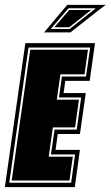

<svg xmlns="http://www.w3.org/2000/svg" viewBox="-46 -768 454 788"><path d="M-26 0 58 -591H344L322 -436H222L215 -386H306L282 -218H191L182 -153H282L261 0ZM-8 -18H246L262 -134H163L178 -236H269L287 -368H196L208 -454H307L324 -573H71ZM2 -27 78 -564H315L301 -463H202L187 -359H278L262 -245H171L154 -125H253L239 -27ZM135 -635 230 -748H388L356 -724L243 -635ZM162 -649H240L347 -734H235ZM177 -656 238 -727H328L238 -656Z"/></svg>

Font: Alumni Sans Collegiate One SC
Style: Italic
Weight: 400
Italic angle: -8°
Designer: Robert E. Leuschke
Foundry: Robert E. Leuschke
Version: Version 1.100